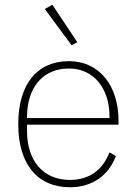

<svg xmlns="http://www.w3.org/2000/svg" viewBox="-20 -778 577 810"><path d="M282 -587 306 -600 201 -758 169 -740ZM275 12C372 12 439 -40 469 -120L442 -135C412 -59 355 -19 275 -19C161 -19 94 -101 94 -225V-252H480V-268C480 -421 396 -520 271 -520C138 -520 57 -425 57 -254C57 -82 141 12 275 12ZM271 -489C373 -489 442 -408 442 -286V-280H94V-284C94 -408 160 -489 271 -489Z"/></svg>

Font: IBM Plex Thai ExtraLight
Style: Regular
Weight: 200
Designer: Mike Abbink, Paul van der Laan, Pieter van Rosmalen, Ben Mitchell, Mark Frömberg
Foundry: Bold Monday
Version: Version 1.0